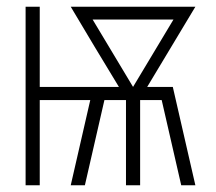

<svg xmlns="http://www.w3.org/2000/svg" viewBox="-20 -550 640 570"><path d="M56 0V-530H98V-292H333L261 -411L190 -530H560L417 -292H493L560 0H518L460 -253H396V0H354V-253H290L232 0H190L248 -253H98V0ZM375 -292 495 -492H255Z"/></svg>

Font: Iosevka Curly XLtEx
Style: Regular
Weight: 200
Width: 7
Monospace: yes
Designer: Belleve Invis
Foundry: Belleve Invis
Version: Version 11.1.0; ttfautohint (v1.8.3)